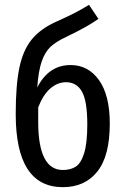

<svg xmlns="http://www.w3.org/2000/svg" viewBox="-20 -762 519 794"><path d="M434 -251Q434 -117 382.5 -52.5Q331 12 240 12Q45 12 45 -290Q45 -409 60 -481.5Q75 -554 111 -598.5Q147 -643 214 -673Q265 -696 291 -709.5Q317 -723 348 -742L387 -684Q343 -652 255 -610Q212 -590 189 -568.5Q166 -547 152.5 -508Q139 -469 134 -400Q181 -493 272 -493Q345 -493 389.5 -430.5Q434 -368 434 -251ZM341 -248Q341 -344 319 -383Q297 -422 253 -422Q218 -422 188 -396Q158 -370 138 -318V-258Q138 -59 240 -59Q272 -59 293.5 -73Q315 -87 328 -128.5Q341 -170 341 -248Z"/></svg>

Font: Fira Sans Extra Condensed
Style: Regular
Weight: 400
Width: 1
Designer: Carrois Corporate & Edenspiekermann AG
Foundry: Carrois Corporate GbR & Edenspiekermann AG
Version: Version 4.203